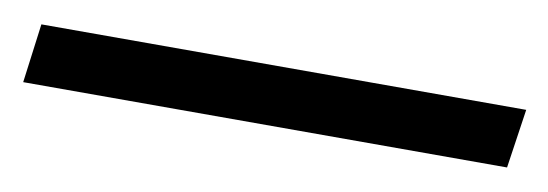

<svg xmlns="http://www.w3.org/2000/svg" viewBox="-29 -2 557 195"><g transform="rotate(10 250.0 95.5)"><path d="M-4 126H495L504 65H4Z"/></g></svg>

Font: Chivo
Style: Bold Italic
Weight: 700
Italic angle: -8°
Designer: Hector Gatti
Foundry: Omnibus-Type
Version: Version 1.003;PS 001.003;hotconv 1.0.70;makeotf.lib2.5.58329